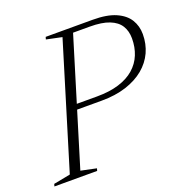

<svg xmlns="http://www.w3.org/2000/svg" viewBox="-152 -800 892 916"><g transform="rotate(-20 293.5 -342.5)"><path d="M309 -334Q373 -334 420.5 -348.8Q468 -363.5 499 -390.8Q530 -418 545.2 -455.2Q560.5 -492.5 560.5 -537.5Q560.5 -575 543.5 -602.2Q526.5 -629.5 489 -644.2Q451.5 -659 390 -659H267.5L279 -685H414.5Q487 -685 531.2 -665.5Q575.5 -646 595.8 -613Q616 -580 616 -539Q616 -489.5 596.8 -447.5Q577.5 -405.5 540 -374.2Q502.5 -343 447.8 -325.2Q393 -307.5 322.5 -307.5H162L169 -334ZM113 -28.5 191.5 -12 188 0H-29L-25.5 -12L59.5 -28.5L251 -656.5L172.5 -673L176 -685H313.5Z"/></g></svg>

Font: Newsreader 36pt Light
Style: Italic
Weight: 300
Italic angle: -17°
Designer: Hugues Gentile
Foundry: Production Type
Version: Version 1.003